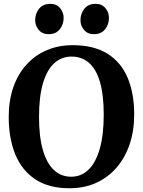

<svg xmlns="http://www.w3.org/2000/svg" viewBox="-20 -993 762 1024"><path d="M355.9 11Q242.4 12.1 169.4 -35.9Q96.3 -84 61.4 -170.1Q26.5 -256.2 26.5 -369.3Q26.5 -457 51.1 -527.7Q75.7 -598.3 121.3 -648.4Q166.8 -698.6 229.5 -725.3Q292.2 -752.1 368.2 -752.1Q481.1 -751.7 553.6 -706.2Q626.1 -660.7 660.9 -577.8Q695.7 -494.8 695.7 -382.3Q695.7 -294.8 671.1 -222.9Q646.6 -150.9 601.4 -98.8Q556.2 -46.7 493.9 -18.2Q431.5 10.2 355.9 11ZM361.7 -691.3Q308.6 -691.3 269.7 -656.3Q230.8 -621.2 209.4 -549.8Q188.1 -478.4 188.1 -369.6Q188.1 -264 208.6 -193.1Q229 -122.2 267.4 -86.3Q305.8 -50.5 359.8 -50.5Q412.9 -50.5 451.7 -87.8Q490.6 -125.2 511.9 -199Q533.2 -272.8 533.2 -381.6Q533.2 -487.8 513 -556.2Q492.8 -624.6 454.4 -658Q416 -691.3 361.7 -691.3ZM238.8 -810.8Q205.6 -810.8 186.6 -833.5Q167.6 -856.1 167.6 -885.3Q167.6 -920.7 188.6 -946.6Q209.6 -972.5 247.3 -972.5H248.3Q281.6 -972.5 300.5 -949.9Q319.4 -927.2 319.4 -898Q319.4 -862.7 298.7 -836.7Q278 -810.8 239.8 -810.8ZM480.4 -810.8Q447.2 -810.8 428.2 -833.5Q409.2 -856.1 409.2 -885.3Q409.2 -920.7 430.2 -946.6Q451.2 -972.5 488.9 -972.5H489.9Q523.2 -972.5 542.1 -949.9Q561.1 -927.2 561.1 -898Q561.1 -862.7 540.3 -836.7Q519.6 -810.8 481.4 -810.8Z"/></svg>

Font: Merriweather 7pt Light
Style: Regular
Weight: 300
Designer: Eben Sorkin
Foundry: Eben Sorkin
Version: Version 2.200;gftools[0.9.31]